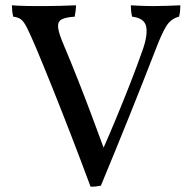

<svg xmlns="http://www.w3.org/2000/svg" viewBox="-20 -699 726 725"><path d="M322 6Q286 -91 249.5 -185.5Q213 -280 178.5 -366Q144 -452 115 -521Q94 -570 82 -594Q70 -618 59 -626Q48 -634 30 -636Q27 -648 26 -659.5Q25 -671 25 -679Q35 -678 49 -677.5Q63 -677 79.5 -676.5Q96 -676 113 -676Q130 -676 146 -676Q178 -676 208 -677Q238 -678 267 -679Q267 -670 265.5 -658Q264 -646 262 -636Q228 -634 212.5 -625.5Q197 -617 199.5 -594.5Q202 -572 222 -526Q249 -462 275 -396Q301 -330 326.5 -262Q352 -194 378 -123H363Q392 -188 418.5 -252Q445 -316 470.5 -381Q496 -446 520 -514Q539 -570 531.5 -600.5Q524 -631 479 -636Q476 -647 475 -659Q474 -671 474 -679Q488 -678 502 -677.5Q516 -677 530 -676.5Q544 -676 559 -676Q582 -676 610.5 -677Q639 -678 661 -679Q661 -668 660 -657.5Q659 -647 656 -636Q624 -628 606.5 -598Q589 -568 570 -518Q520 -389 467.5 -258.5Q415 -128 361 2Q351 4 342.5 5Q334 6 322 6Z"/></svg>

Font: Vollkorn
Style: Regular
Weight: 400
Designer: Friedrich Althausen
Foundry: Friedrich Althausen
Version: Version 4.104